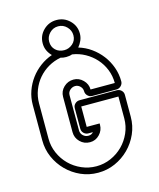

<svg xmlns="http://www.w3.org/2000/svg" viewBox="-113 -825 758 918"><g transform="rotate(-15 265.5 -366.5)"><path d="M162 -654Q162 -692 189 -718.5Q216 -745 254 -745Q292 -745 319 -718.5Q346 -692 346 -654Q346 -636 339 -620Q332 -604 321 -591Q355 -581 383.5 -560.5Q412 -540 433 -512.5Q454 -485 466 -451.5Q478 -418 478 -382Q478 -369 468.5 -359.5Q459 -350 446 -350H326Q313 -350 303.5 -359.5Q294 -369 294 -382Q294 -396 283.5 -406.5Q273 -417 259 -417Q245 -417 233.5 -407Q222 -397 222 -382V-207Q222 -192 233 -181.5Q244 -171 259 -171Q275 -171 284 -182H262Q249 -182 239.5 -191Q230 -200 230 -214V-315Q230 -328 239.5 -337Q249 -346 262 -346H446Q459 -346 468.5 -337Q478 -328 478 -315V-207Q478 -162 460.5 -122.5Q443 -83 413 -53Q383 -23 343.5 -5.5Q304 12 259 12Q214 12 174.5 -5.5Q135 -23 105 -53Q75 -83 57.5 -122.5Q40 -162 40 -207V-382Q40 -418 51.5 -450.5Q63 -483 83 -510Q103 -537 130.5 -557.5Q158 -578 190 -589Q177 -602 169.5 -618Q162 -634 162 -654ZM254 -562Q238 -562 227 -566Q194 -560 165.5 -543.5Q137 -527 116 -502.5Q95 -478 83 -447Q71 -416 71 -382V-207Q71 -169 86 -135Q101 -101 126.5 -75.5Q152 -50 186.5 -35Q221 -20 259 -20Q297 -20 331 -35Q365 -50 390.5 -75.5Q416 -101 431 -135Q446 -169 446 -207V-315H262V-214H326V-207Q326 -180 306.5 -159.5Q287 -139 259 -139Q230 -139 210 -159Q190 -179 190 -207V-382Q190 -410 210.5 -429.5Q231 -449 259 -449Q286 -449 306 -429Q326 -409 326 -382H446Q446 -417 433.5 -448.5Q421 -480 399 -504.5Q377 -529 347.5 -545.5Q318 -562 284 -567Q271 -562 254 -562ZM194 -654Q194 -628 211 -612Q228 -596 254 -596Q277 -596 295.5 -612Q314 -628 314 -654Q314 -678 296.5 -696Q279 -714 254 -714Q229 -714 211.5 -696Q194 -678 194 -654Z"/></g></svg>

Font: Lichte PostBus
Style: Regular
Weight: 400
Designer: Peter Wiegel
Version: Version 1.001